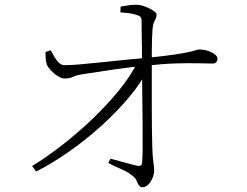

<svg xmlns="http://www.w3.org/2000/svg" viewBox="-20 -779 1040 807"><path d="M444 -112Q472 -105 505.5 -95.5Q539 -86 558 -82Q576 -79 577 -94Q579 -111 579.5 -150Q580 -189 579.5 -239Q579 -289 578.5 -341Q578 -393 577.5 -438Q577 -483 577 -510Q577 -545 576.5 -579.5Q576 -614 575.5 -643Q575 -672 575 -691Q575 -705 569 -709.5Q563 -714 549 -718Q536 -722 519.5 -724Q503 -726 486 -727L487 -751Q499 -753 515.5 -756Q532 -759 551 -759Q570 -759 590 -751.5Q610 -744 624 -734.5Q638 -725 638 -718Q638 -707 634.5 -700.5Q631 -694 627 -685Q623 -676 621 -656Q620 -640 619 -615Q618 -590 618 -564.5Q618 -539 618 -519Q618 -483 618 -434Q618 -385 618 -334Q618 -283 618.5 -238Q619 -193 620 -165Q621 -131 623 -112Q625 -93 626.5 -82.5Q628 -72 628 -63Q628 -47 621 -30.5Q614 -14 603 -3Q592 8 579 8Q569 8 563.5 -0.5Q558 -9 554 -19.5Q550 -30 542 -36Q522 -54 490 -68Q458 -82 435 -94ZM171 -560 193 -568Q209 -537 222.5 -520.5Q236 -504 253 -505Q275 -505 317 -508.5Q359 -512 410 -517.5Q461 -523 511 -528Q561 -533 599 -536Q677 -544 719 -550.5Q761 -557 779.5 -561.5Q798 -566 804.5 -568.5Q811 -571 818 -571Q831 -571 844 -568Q857 -565 868.5 -559.5Q880 -554 887 -547Q894 -540 894 -531Q894 -524 889 -518Q884 -512 875 -512Q851 -512 813 -513Q775 -514 721 -512.5Q667 -511 594 -503Q527 -497 455.5 -486.5Q384 -476 334 -468Q303 -464 288 -456.5Q273 -449 250 -449Q239 -449 223 -459Q207 -469 194 -483Q181 -497 177 -507Q173 -517 172 -533.5Q171 -550 171 -560ZM132 -58 115 -81Q177 -119 243 -170.5Q309 -222 370.5 -281Q432 -340 481.5 -401Q531 -462 559 -520L603 -521L601 -489Q575 -433 524 -372Q473 -311 407.5 -251.5Q342 -192 270.5 -142Q199 -92 132 -58Z"/></svg>

Font: Noto Serif TC
Style: Regular
Weight: 200
Designer: Ryoko NISHIZUKA 西塚涼子 (kana & ideographs); Frank Grießhammer (Latin, Greek & Cyrillic); Wenlong ZHANG 张文龙 (bopomofo); San
Foundry: Adobe
Version: Version 2.001;hotconv 1.1.0;makeotfexe 2.6.0